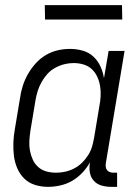

<svg xmlns="http://www.w3.org/2000/svg" viewBox="-20 -718 540 746"><path d="M167 8Q140 8 116 0.5Q92 -7 74.5 -24Q57 -41 47 -64.5Q37 -88 34 -113Q31 -138 32 -164.5Q33 -191 38 -218L58 -338Q61 -361 68.5 -384.5Q76 -408 88.5 -430Q101 -452 118.5 -471.5Q136 -491 158 -504Q180 -517 204 -522.5Q228 -528 252 -528Q278 -528 302 -521Q326 -514 343 -498Q360 -482 370 -460.5Q380 -439 384 -414L402 -520H464L391 -83Q390 -76 391 -69Q392 -62 396 -57Q400 -52 406.5 -49.5Q413 -47 421 -47H435V8H412Q393 8 375 3Q357 -2 345 -15Q333 -28 329.5 -46Q326 -64 329 -83L330 -88Q318 -66 300 -47Q282 -28 260.5 -15.5Q239 -3 214.5 2.5Q190 8 167 8ZM198 -47Q216 -47 234 -51Q252 -55 269 -64Q286 -73 299.5 -86.5Q313 -100 323 -116Q333 -132 338 -149.5Q343 -167 346 -185L366 -305Q370 -325 371 -344.5Q372 -364 369 -383Q366 -402 358 -419.5Q350 -437 336.5 -449.5Q323 -462 304.5 -467.5Q286 -473 266 -473Q248 -473 230 -468.5Q212 -464 194.5 -454.5Q177 -445 164 -430.5Q151 -416 141.5 -399Q132 -382 126.5 -364.5Q121 -347 118 -329L98 -209Q95 -189 94 -169.5Q93 -150 96.5 -132Q100 -114 107.5 -97.5Q115 -81 128.5 -69Q142 -57 160 -52Q178 -47 198 -47ZM155 -642 154 -698H454L455 -642Z"/></svg>

Font: Iosevka Curly Light
Style: Italic
Weight: 300
Italic angle: -9°
Monospace: yes
Designer: Belleve Invis
Foundry: Belleve Invis
Version: Version 22.1.2; ttfautohint (v1.8.4)